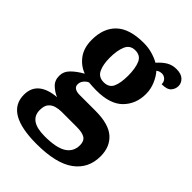

<svg xmlns="http://www.w3.org/2000/svg" viewBox="-234 -681 1028 1028"><g transform="rotate(45 280.0 -167.0)"><path d="M236 240Q2 240 2 101Q2 48 37 19Q72 -10 137 -15Q110 -26 87 -47.5Q64 -69 64 -104Q64 -137 89 -162Q114 -187 153 -209Q109 -225 80 -264Q51 -303 51 -364Q51 -452 102 -500.5Q153 -549 260 -549Q295 -549 326 -540Q357 -531 379 -518Q405 -547 429 -560.5Q453 -574 483 -574Q519 -574 537 -557Q555 -540 555 -517Q555 -495 540 -477.5Q525 -460 484 -460Q484 -480 472 -491Q460 -502 446 -502Q426 -502 413 -491Q433 -469 447.5 -435Q462 -401 462 -364Q462 -288 413 -238.5Q364 -189 260 -189Q249 -189 230 -190Q211 -191 202 -192Q188 -186 177 -172.5Q166 -159 166 -141Q166 -125 179 -117Q192 -109 213 -109H334Q434 -109 480 -68.5Q526 -28 526 44Q526 136 455 188Q384 240 236 240ZM257 -248Q297 -248 311 -279.5Q325 -311 325 -365Q325 -421 310.5 -455Q296 -489 256 -489Q217 -489 202 -454Q187 -419 187 -364Q187 -312 202.5 -280Q218 -248 257 -248ZM238 180Q326 180 366 154.5Q406 129 406 80Q406 48 386 35.5Q366 23 325 23H209Q189 23 168.5 28.5Q148 34 134 50Q120 66 120 99Q120 180 238 180Z"/></g></svg>

Font: Noto Serif Tibetan
Style: Bold
Weight: 700
Designer: Monotype Design Team
Foundry: Monotype Imaging Inc.
Version: Version 2.103; ttfautohint (v1.8.4.7-5d5b)